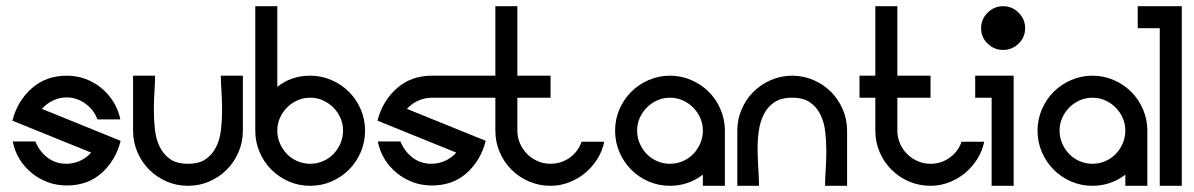

<svg xmlns="http://www.w3.org/2000/svg" viewBox="-20 -599 3849 619"><path d="M94 -143Q107 -111 133 -91Q159 -71 194 -71Q217 -71 238 -80.5Q259 -90 274 -107L20 -210Q36 -273 82 -314Q128 -355 196 -355Q227 -355 255.5 -344.5Q284 -334 307 -315Q330 -296 346 -270Q362 -244 368 -214H294Q283 -245 255 -265Q227 -285 195 -285Q172 -285 151 -275Q130 -265 115 -248L369 -145Q353 -82 308 -41.5Q263 -1 195 -1Q163 -1 134.5 -11.5Q106 -22 82.5 -41Q59 -60 43 -86Q27 -112 21 -143Z M586 0Q549 0 517 -14Q485 -28 461 -52Q437 -76 423 -108.5Q409 -141 409 -178V-355H480Q480 -333 478 -304Q476 -275 476 -243.5Q476 -212 479.5 -181Q483 -150 495 -125.5Q507 -101 528.5 -86Q550 -71 586 -71Q622 -71 643.5 -86Q665 -101 677 -125.5Q689 -150 692.5 -181Q696 -212 696 -243.5Q696 -275 694 -304Q692 -333 692 -355H763V-178Q763 -141 749 -108.5Q735 -76 711 -52Q687 -28 655 -14Q623 0 586 0Z M980 -355Q1016 -355 1048.5 -341Q1081 -327 1105 -303Q1129 -279 1143 -246.5Q1157 -214 1157 -178Q1157 -141 1143 -108.5Q1129 -76 1105 -52Q1081 -28 1049 -14Q1017 0 980 0Q943 0 911 -14Q879 -28 855 -52Q831 -76 817 -108.5Q803 -141 803 -178V-579H874V-319Q919 -355 980 -355ZM980 -284Q958 -284 939 -275.5Q920 -267 905.5 -252.5Q891 -238 882.5 -219Q874 -200 874 -178Q874 -156 882.5 -136.5Q891 -117 905 -102.5Q919 -88 938.5 -79.5Q958 -71 980 -71Q1002 -71 1021.5 -79.5Q1041 -88 1055 -102.5Q1069 -117 1077.5 -136.5Q1086 -156 1086 -178Q1086 -200 1077.5 -219Q1069 -238 1054.5 -252.5Q1040 -267 1021 -275.5Q1002 -284 980 -284Z M1755 0Q1718 0 1685.5 -14Q1653 -28 1629 -52Q1605 -76 1591 -108.5Q1577 -141 1577 -178V-284H1373Q1350 -284 1328.5 -274.5Q1307 -265 1292 -248L1546 -145Q1530 -82 1485 -41.5Q1440 -1 1372 -1Q1340 -1 1311.5 -11.5Q1283 -22 1259.5 -41Q1236 -60 1220 -86Q1204 -112 1198 -143H1271Q1284 -111 1310 -91Q1336 -71 1371 -71Q1394 -71 1415 -80.5Q1436 -90 1451 -107L1197 -210Q1213 -273 1259 -314Q1305 -355 1373 -355H1577V-579H1648V-355H1755V-284H1648V-178Q1648 -156 1656.5 -136.5Q1665 -117 1679.5 -102.5Q1694 -88 1713.5 -79.5Q1733 -71 1755 -71Q1789 -71 1816.5 -90.5Q1844 -110 1855 -142H1928Q1922 -112 1905.5 -86Q1889 -60 1866 -41Q1843 -22 1814.5 -11Q1786 0 1755 0Z M2140 -355Q2176 -355 2208.5 -341Q2241 -327 2265 -303Q2289 -279 2303 -246.5Q2317 -214 2317 -178V0H2246V-36Q2223 -18 2196 -9Q2169 0 2140 0Q2103 0 2071 -14Q2039 -28 2015 -52Q1991 -76 1977 -108.5Q1963 -141 1963 -178Q1963 -214 1977 -246.5Q1991 -279 2015 -303Q2039 -327 2071.5 -341Q2104 -355 2140 -355ZM2140 -284Q2118 -284 2099 -275.5Q2080 -267 2065.5 -252.5Q2051 -238 2042.5 -219Q2034 -200 2034 -178Q2034 -156 2042.5 -136.5Q2051 -117 2065 -102.5Q2079 -88 2098.5 -79.5Q2118 -71 2140 -71Q2162 -71 2181.5 -79.5Q2201 -88 2215 -102.5Q2229 -117 2237.5 -136.5Q2246 -156 2246 -178Q2246 -200 2237.5 -219Q2229 -238 2214.5 -252.5Q2200 -267 2181 -275.5Q2162 -284 2140 -284Z M2534 -355Q2570 -355 2602.5 -341Q2635 -327 2659 -303Q2683 -279 2697 -246.5Q2711 -214 2711 -178V0H2640Q2640 -22 2642 -51.5Q2644 -81 2644 -112.5Q2644 -144 2640.5 -174.5Q2637 -205 2625 -229.5Q2613 -254 2591.5 -269Q2570 -284 2534 -284Q2498 -284 2476 -269Q2454 -254 2442 -229.5Q2430 -205 2426 -174.5Q2422 -144 2422.5 -112.5Q2423 -81 2425 -51.5Q2427 -22 2427 0H2357V-178Q2357 -214 2371 -246.5Q2385 -279 2409 -303Q2433 -327 2465.5 -341Q2498 -355 2534 -355Z M2980 0Q2943 0 2910.5 -14Q2878 -28 2854 -52Q2830 -76 2816 -108.5Q2802 -141 2802 -178V-284H2751V-355H2802V-579H2873V-355H2980V-284H2873V-178Q2873 -156 2881.5 -136.5Q2890 -117 2904.5 -102.5Q2919 -88 2938.5 -79.5Q2958 -71 2980 -71Q3014 -71 3041.5 -90.5Q3069 -110 3080 -142H3153Q3147 -112 3130.5 -86Q3114 -60 3091 -41Q3068 -22 3039.5 -11Q3011 0 2980 0Z M3124 -284V-355H3248V0H3177V-284ZM3214 -579Q3243 -579 3264 -558Q3285 -537 3285 -508Q3285 -479 3264 -458.5Q3243 -438 3214 -438Q3185 -438 3164 -458.5Q3143 -479 3143 -508Q3143 -537 3164 -558Q3185 -579 3214 -579Z M3502 -355Q3538 -355 3570.5 -341Q3603 -327 3627 -303Q3651 -279 3665 -246.5Q3679 -214 3679 -178V0H3608V-36Q3585 -18 3558 -9Q3531 0 3502 0Q3465 0 3433 -14Q3401 -28 3377 -52Q3353 -76 3339 -108.5Q3325 -141 3325 -178Q3325 -214 3339 -246.5Q3353 -279 3377 -303Q3401 -327 3433.5 -341Q3466 -355 3502 -355ZM3502 -284Q3480 -284 3461 -275.5Q3442 -267 3427.5 -252.5Q3413 -238 3404.5 -219Q3396 -200 3396 -178Q3396 -156 3404.5 -136.5Q3413 -117 3427 -102.5Q3441 -88 3460.5 -79.5Q3480 -71 3502 -71Q3524 -71 3543.5 -79.5Q3563 -88 3577 -102.5Q3591 -117 3599.5 -136.5Q3608 -156 3608 -178Q3608 -200 3599.5 -219Q3591 -238 3576.5 -252.5Q3562 -267 3543 -275.5Q3524 -284 3502 -284Z M3719 -508H3648V-579H3790V0H3719V-508Z"/></svg>

Font: Googee
Style: Regular
Weight: 400
Designer: Peter Wiegel
Foundry: CATFonts Peter Wiegel
Version: 1.000